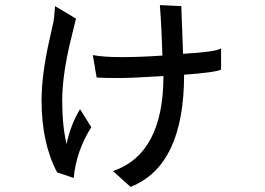

<svg xmlns="http://www.w3.org/2000/svg" viewBox="-20 -673 1040 753"><path d="M338 -174 294 -245Q257 -184 241 -108Q224 -180 224 -278Q224 -376 256 -510L278 -600L196 -649Q192 -596 190 -589L175 -522Q143 -381 143 -280Q143 -112 204 3L269 25Q279 -81 338 -174ZM621 -375Q621 -70 423 -2L492 60Q702 -23 702 -380Q825 -389 847 -400V-483Q824 -469 698 -462L691 -649L607 -653Q614 -561 617 -455Q527 -449 456 -449Q386 -449 344 -457L359 -369Q386 -367 443 -367Q501 -367 621 -375Z"/></svg>

Font: Sawarabi Gothic
Style: Regular
Weight: 400
Designer: mshio (mshio@users.sourceforge.jp)
Version: Version 20141215